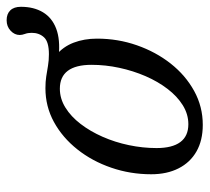

<svg xmlns="http://www.w3.org/2000/svg" viewBox="-46 -576 632 579"><g transform="rotate(-90 269.5 -286.0)"><path d="M185 -33.5Q215 -33.5 242 -50.2Q269 -67 291.2 -96Q313.5 -125 329.8 -162.5Q346 -200 355 -241.8Q364 -283.5 364 -325.5Q364 -373 346 -397Q328 -421 292 -421Q262 -421 235 -404.2Q208 -387.5 185.8 -358.5Q163.5 -329.5 147 -292Q130.5 -254.5 121.8 -212.8Q113 -171 113 -129.5Q113 -82 131 -57.8Q149 -33.5 185 -33.5ZM443 -309Q443 -246 423 -188.8Q403 -131.5 367.8 -86.8Q332.5 -42 285.2 -16Q238 10 183 10Q136 10 102.8 -9Q69.5 -28 51.8 -63Q34 -98 34 -145.5Q34 -208.5 53.8 -266Q73.5 -323.5 109 -368.2Q144.5 -413 191.5 -438.8Q238.5 -464.5 293.5 -464.5Q313.5 -464.5 329.2 -462Q345 -459.5 361 -456.8Q377 -454 396 -454Q433.5 -454 447 -468.8Q460.5 -483.5 460.5 -506Q460.5 -517.5 457.2 -526.2Q454 -535 454 -542Q454 -557.5 466.8 -569.5Q479.5 -581.5 498.5 -581.5Q517.5 -581.5 528.2 -570.5Q539 -559.5 539 -538.5Q539 -499.5 522.5 -472Q506 -444.5 473 -432Q440 -419.5 390 -424.5L393 -432.5Q418.5 -411.5 430.8 -379.5Q443 -347.5 443 -309Z"/></g></svg>

Font: Newsreader 14pt
Style: Italic
Weight: 400
Italic angle: -17°
Designer: Hugues Gentile
Foundry: Production Type
Version: Version 1.003